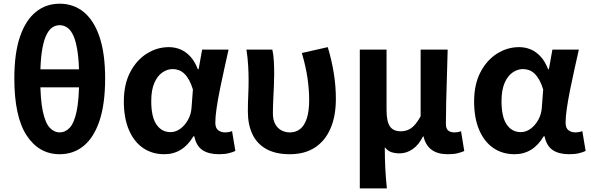

<svg xmlns="http://www.w3.org/2000/svg" viewBox="-20 -832 3239 1053"><path d="M307.2 13.8Q193.8 13.8 126.2 -89.1Q58.6 -191.9 58.6 -402.3Q58.6 -539.9 89.5 -630.5Q120.4 -721.1 176.4 -766.4Q232.3 -811.7 307.2 -811.7Q382.9 -811.7 438.8 -766.4Q494.7 -721.1 525.7 -630.1Q556.6 -539.1 556.6 -402.3Q556.6 -261.8 525.7 -169.6Q494.7 -77.5 438.8 -31.8Q382.9 13.8 307.2 13.8ZM307.2 -105.8Q338 -105.8 362.2 -131.3Q386.3 -156.8 400.2 -221.2Q414 -285.6 414 -402.3Q414 -488.1 405.9 -544.8Q397.8 -601.6 383.4 -634.3Q368.9 -666.9 349.4 -680.4Q329.9 -693.9 307.2 -693.9Q284.5 -693.9 265.4 -680.4Q246.3 -666.9 231.7 -634.3Q217.1 -601.6 209 -544.8Q200.9 -488.1 200.9 -402.3Q200.9 -285.6 214.9 -221.2Q228.9 -156.8 253 -131.3Q277.1 -105.8 307.2 -105.8ZM137.3 -353.2V-451.8H477.6V-353.2Z M880.9 13.8Q814.6 13.8 764.7 -20.3Q714.9 -54.4 687 -119.5Q659.2 -184.6 659.2 -275.5Q659.2 -369.3 693.9 -435.9Q728.6 -502.4 785 -538Q841.4 -573.5 906.1 -573.5Q939 -573.5 968.6 -561.4Q998.3 -549.3 1023.2 -522.7Q1048.1 -496.1 1065 -452.4H1069.3L1088.5 -559.8H1233.5Q1222.5 -509.8 1209.9 -453.7Q1197.4 -397.7 1186.3 -342.8Q1175.2 -287.8 1168.1 -240.2Q1160.9 -192.5 1160.9 -159.3Q1160.9 -130.2 1176.4 -118Q1191.9 -105.8 1215.5 -105.8Q1223.9 -105.8 1233.6 -107.5Q1243.3 -109.2 1252.7 -113L1270.8 -4.2Q1256.6 2.9 1234.1 8.3Q1211.5 13.8 1180.5 13.8Q1124.1 13.8 1090.2 -9Q1056.4 -31.8 1045.5 -84.8H1041Q982.6 13.8 880.9 13.8ZM915.1 -107.4Q943.5 -107.4 968.6 -125.5Q993.7 -143.6 1010.9 -174.4Q1028.2 -205.2 1030.6 -242.3L1038 -341.3Q1028.9 -371.4 1017 -392.9Q1005 -414.3 991.1 -427.7Q977.1 -441.2 960.9 -447.2Q944.6 -453.2 927 -453.2Q897.5 -453.2 870.3 -434.5Q843.2 -415.8 826.4 -377Q809.5 -338.2 809.5 -277.1Q809.5 -191 838 -149.2Q866.4 -107.4 915.1 -107.4Z M1569.5 13.8Q1490.7 13.8 1439.4 -15.4Q1388.2 -44.5 1363.8 -97.1Q1339.4 -149.8 1339.4 -220.4Q1339.4 -264.1 1341.4 -307.1Q1343.4 -350 1343.4 -392.9Q1343.4 -426.4 1341.1 -470.4Q1338.8 -514.3 1331.5 -559.8H1473.6Q1480.1 -531 1481.9 -496.6Q1483.7 -462.3 1483.7 -423Q1483.7 -398.2 1482.2 -361.9Q1480.7 -325.5 1478.7 -285.5Q1476.7 -245.4 1476.7 -209Q1476.7 -174.3 1489.6 -151.1Q1502.5 -128 1523.8 -116.9Q1545 -105.8 1570 -105.8Q1602.7 -105.8 1626.3 -124.6Q1649.8 -143.3 1662.7 -182.8Q1675.6 -222.4 1675.6 -283.6Q1675.6 -339.7 1666.6 -402.4Q1657.7 -465.1 1635.5 -541.3L1777.6 -573.5Q1798.5 -504.4 1810.3 -432.9Q1822 -361.3 1822 -289.7Q1822 -194.4 1792.2 -126.5Q1762.4 -58.5 1706.5 -22.4Q1650.5 13.8 1569.5 13.8Z M1953.3 201.1V-559.8H2100V-228.7Q2100 -165.8 2118.4 -138.9Q2136.7 -112 2177.6 -112Q2198.8 -112 2217 -119.3Q2235.3 -126.5 2252.4 -144.6Q2269.5 -162.8 2286.9 -194.8V-559.8H2435.2Q2433.7 -491.7 2431.2 -417.3Q2428.8 -342.9 2427.1 -274Q2425.4 -205.1 2425.4 -152.6Q2425.4 -126.6 2438 -116.2Q2450.5 -105.8 2472.8 -105.8Q2480.8 -105.8 2489.7 -107.3Q2498.5 -108.8 2508.5 -112.6L2526.2 -3.8Q2509.8 3.3 2489.3 8.5Q2468.8 13.8 2436.3 13.8Q2380.6 13.8 2347.4 -10.4Q2314.2 -34.5 2302.7 -83.8H2300Q2277.2 -38.1 2243.8 -14.5Q2210.3 9.1 2171.4 9.1Q2147.1 9.1 2126.7 2.5Q2106.3 -4.1 2090.3 -24.5Q2090.3 9.1 2091.1 37.5Q2091.9 65.9 2093.2 91.9Q2094.5 117.8 2096.6 144.4Q2098.8 171 2101.6 201.1Z M2801.9 13.8Q2735.6 13.8 2685.7 -20.3Q2635.9 -54.4 2608 -119.5Q2580.2 -184.6 2580.2 -275.5Q2580.2 -369.3 2614.9 -435.9Q2649.6 -502.4 2706 -538Q2762.4 -573.5 2827.1 -573.5Q2860 -573.5 2889.6 -561.4Q2919.3 -549.3 2944.2 -522.7Q2969.1 -496.1 2986 -452.4H2990.3L3009.5 -559.8H3154.5Q3143.5 -509.8 3130.9 -453.7Q3118.4 -397.7 3107.3 -342.8Q3096.2 -287.8 3089.1 -240.2Q3081.9 -192.5 3081.9 -159.3Q3081.9 -130.2 3097.4 -118Q3112.9 -105.8 3136.5 -105.8Q3144.9 -105.8 3154.6 -107.5Q3164.3 -109.2 3173.7 -113L3191.8 -4.2Q3177.6 2.9 3155.1 8.3Q3132.5 13.8 3101.5 13.8Q3045.1 13.8 3011.2 -9Q2977.4 -31.8 2966.5 -84.8H2962Q2903.6 13.8 2801.9 13.8ZM2836.1 -107.4Q2864.5 -107.4 2889.6 -125.5Q2914.7 -143.6 2931.9 -174.4Q2949.2 -205.2 2951.6 -242.3L2959 -341.3Q2949.9 -371.4 2938 -392.9Q2926 -414.3 2912.1 -427.7Q2898.1 -441.2 2881.9 -447.2Q2865.6 -453.2 2848 -453.2Q2818.5 -453.2 2791.3 -434.5Q2764.2 -415.8 2747.4 -377Q2730.5 -338.2 2730.5 -277.1Q2730.5 -191 2759 -149.2Q2787.4 -107.4 2836.1 -107.4Z"/></svg>

Font: Noto Sans TC
Style: Regular
Weight: 100
Designer: Ryoko NISHIZUKA 西塚涼子 (kana, bopomofo & ideographs); Paul D. Hunt (Latin, Greek & Cyrillic); Sandoll Communications 산돌커뮤니
Foundry: Adobe
Version: Version 2.004;hotconv 1.0.118;makeotfexe 2.5.65603